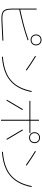

<svg xmlns="http://www.w3.org/2000/svg" viewBox="1553 -2427 894 4040"><g transform="rotate(90 2000.0 -407.0)"><path d="M834 -31V-11L404 10Q309 14 256 -4.5Q203 -23 182 -72Q161 -121 161 -207V-731H181V-207Q181 -127 199.5 -82.5Q218 -38 266 -22Q314 -6 404 -10ZM169 -362 165 -382Q332 -418 496 -460Q660 -502 820 -560L828 -542Q666 -484 501.5 -441Q337 -398 169 -362ZM820 -604Q770 -604 737.5 -636.5Q705 -669 705 -719Q705 -769 737.5 -801.5Q770 -834 820 -834Q870 -834 902.5 -801.5Q935 -769 935 -719Q935 -669 902.5 -636.5Q870 -604 820 -604ZM820 -624Q863 -624 889 -650Q915 -676 915 -719Q915 -762 889 -788Q863 -814 820 -814Q777 -814 751 -788Q725 -762 725 -719Q725 -676 751 -650Q777 -624 820 -624Z M1175 0 1173 -20Q1274 -28 1368 -49Q1462 -70 1545 -110.5Q1628 -151 1697 -218Q1766 -285 1816.5 -385.5Q1867 -486 1896 -628L1916 -624Q1887 -479 1834.5 -376Q1782 -273 1710.5 -204Q1639 -135 1553.5 -93Q1468 -51 1372.5 -29.5Q1277 -8 1175 0ZM1464 -521 1452 -504Q1379 -557 1305.5 -604.5Q1232 -652 1157 -698L1167 -716Q1242 -670 1316.5 -621.5Q1391 -573 1464 -521Z M2103 -579V-599H2777V-579ZM2500 20V-780H2520V20ZM2096 -95 2078 -105Q2128 -189 2178 -273.5Q2228 -358 2278 -442L2296 -432Q2246 -348 2196 -263.5Q2146 -179 2096 -95ZM2904 -95Q2854 -179 2804 -263.5Q2754 -348 2704 -432L2722 -442Q2772 -358 2822 -273.5Q2872 -189 2922 -105ZM2877 -572Q2827 -572 2794.5 -604.5Q2762 -637 2762 -687Q2762 -737 2794.5 -769.5Q2827 -802 2877 -802Q2927 -802 2959.5 -769.5Q2992 -737 2992 -687Q2992 -637 2959.5 -604.5Q2927 -572 2877 -572ZM2877 -592Q2920 -592 2946 -618Q2972 -644 2972 -687Q2972 -730 2946 -756Q2920 -782 2877 -782Q2834 -782 2808 -756Q2782 -730 2782 -687Q2782 -644 2808 -618Q2834 -592 2877 -592Z M3175 0 3173 -20Q3274 -28 3368 -49Q3462 -70 3545 -110.5Q3628 -151 3697 -218Q3766 -285 3816.5 -385.5Q3867 -486 3896 -628L3916 -624Q3887 -479 3834.5 -376Q3782 -273 3710.5 -204Q3639 -135 3553.5 -93Q3468 -51 3372.5 -29.5Q3277 -8 3175 0ZM3464 -521 3452 -504Q3379 -557 3305.5 -604.5Q3232 -652 3157 -698L3167 -716Q3242 -670 3316.5 -621.5Q3391 -573 3464 -521Z"/></g></svg>

Font: Murecho Thin
Style: Regular
Weight: 100
Designer: Neil Summerour
Foundry: Positype
Version: Version 1.010